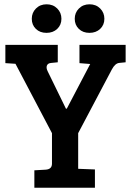

<svg xmlns="http://www.w3.org/2000/svg" viewBox="-20 -874 610 894"><path d="M222 -112V-254L52 -577L5 -580V-665H249V-584L219 -581Q203 -580 198.5 -569Q194 -558 202 -542L287 -368H291L400 -576L350 -580V-665H565V-584L535 -581Q516 -579 501 -551L344 -254V-88L422 -85V0H140V-81L193 -84Q222 -86 222 -112ZM396.5 -721Q366 -721 347 -739.5Q328 -758 328 -786.5Q328 -815 347.5 -834.5Q367 -854 397 -854Q427 -854 446.5 -834.5Q466 -815 466 -786.5Q466 -758 446.5 -739.5Q427 -721 396.5 -721ZM196.5 -721Q166 -721 147 -739.5Q128 -758 128 -786.5Q128 -815 147.5 -834.5Q167 -854 197 -854Q227 -854 246.5 -834.5Q266 -815 266 -786.5Q266 -758 246.5 -739.5Q227 -721 196.5 -721Z"/></svg>

Font: Bree Serif
Style: Regular
Weight: 400
Designer: Veronika Burian, Jos Scaglione
Foundry: TypeTogether
Version: Version 1.001